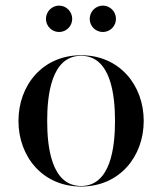

<svg xmlns="http://www.w3.org/2000/svg" viewBox="-20 -672 592 702"><path d="M308 -603C308 -576.5 329.5 -555 356 -555C382.5 -555 404 -576.5 404 -603C404 -629.5 382.5 -651.5 356 -651.5C329.5 -651.5 308 -629.5 308 -603ZM148 -603C148 -576.5 169.5 -555 196 -555C222.5 -555 244 -576.5 244 -603C244 -629.5 222.5 -651.5 196 -651.5C169.5 -651.5 148 -629.5 148 -603ZM47.5 -230C47.5 -100 135.5 10 276.5 10C417.5 10 505.5 -100 505.5 -230C505.5 -360 417.5 -470 276.5 -470C135.5 -470 47.5 -360 47.5 -230ZM152.5 -230C152.5 -324 167.5 -468 276.5 -468C385.5 -468 400.5 -324 400.5 -230C400.5 -136 385.5 8 276.5 8C167.5 8 152.5 -136 152.5 -230Z"/></svg>

Font: Bodoni* 96pt
Style: Regular
Weight: 400
Version: Version 2.3